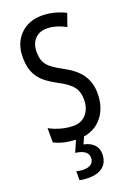

<svg xmlns="http://www.w3.org/2000/svg" viewBox="-178 -791 769 1098"><g transform="rotate(-20 206.5 -242.0)"><path d="M282 137C282 92 253 61 199 50L218 8C313 -6 375 -86 375 -196C375 -288 331 -347 238 -396C155 -441 128 -467 128 -540C128 -601 165 -645 227 -645C263 -645 302 -634 342 -612L369 -689C332 -708 281 -724 225 -724C118 -725 41 -647 43 -536C43 -423 95 -378 180 -332C262 -289 290 -257 290 -188C290 -123 251 -69 184 -69C139 -69 83 -82 38 -108V-21C75 -2 118 8 168 10L138 79C186 86 214 102 214 137C214 166 194 186 151 186C136 186 121 184 108 180V234C121 238 140 240 164 240C238 240 282 204 282 137Z"/></g></svg>

Font: Noto Sans Myanmar UI ExtraCondensed
Style: Regular
Weight: 400
Width: 2
Designer: Monotype Design Team
Foundry: Monotype Imaging Inc.
Version: Version 2.103